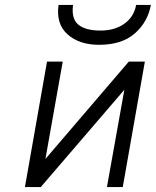

<svg xmlns="http://www.w3.org/2000/svg" viewBox="-20 -762 634 782"><path d="M81.5 0 171.5 -511H235.5L165 -114.5L504.5 -511H570L480 0H415.5L486.5 -396.5L146 0ZM383.5 -579.5Q303 -579.5 255.2 -622Q207.5 -664.5 218.5 -742H277.5Q270 -685.5 299.2 -661.5Q328.5 -637.5 389.5 -637.5Q447 -637.5 486.2 -665.2Q525.5 -693 534.5 -742H594.5Q582 -672.5 529.2 -626Q476.5 -579.5 383.5 -579.5Z"/></svg>

Font: Overpass Light
Style: Italic
Weight: 300
Italic angle: -10°
Designer: Delve Withrington, Dave Bailey, Thomas Jockin
Foundry: Delve Fonts LLC
Version: Version 4.000; ttfautohint (v1.8.3)